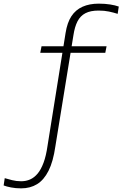

<svg xmlns="http://www.w3.org/2000/svg" viewBox="-83 -791 672 1054"><path d="M145 -537H502L495 -501H138ZM221 12Q209 96 183.5 146.5Q158 197 120.5 220Q83 243 33 243Q3 243 -22.5 238Q-48 233 -63 227L-57 187Q-40 192 -16.5 198Q7 204 33 204Q60 204 82.5 194Q105 184 123.5 162Q142 140 156 102.5Q170 65 178 9L277 -610Q286 -667 309 -702Q332 -737 370 -754Q408 -771 459 -771Q493 -771 521.5 -766.5Q550 -762 569 -755L563 -715Q541 -722 515.5 -727.5Q490 -733 458 -733Q414 -733 386 -718.5Q358 -704 342.5 -674Q327 -644 320 -597Z"/></svg>

Font: Roboto Serif Thin
Style: Regular
Weight: 250
Designer: Greg Gazdowicz
Foundry: Commercial Type
Version: Version 1.004